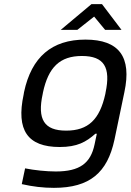

<svg xmlns="http://www.w3.org/2000/svg" viewBox="-20 -700 630 926"><path d="M96 -256 94 -244C57 -72 113 9 268 9C352 9 395 -15 440 -55H447L436 -3C417 87 365 127 249 127C204 127 146 121 101 112L85 188C138 200 188 206 240 206C414 206 498 132 532 -26L580 -256C616 -425 555 -509 392 -509C230 -509 132 -425 96 -256ZM186 -247 187 -253C213 -376 269 -430 375 -430C482 -430 515 -376 489 -253L488 -247C461 -124 406 -70 299 -70C193 -70 159 -124 186 -247ZM273 -556H353L434 -620L487 -556H566L472 -680H421Z"/></svg>

Font: LT Wave Text Italic
Style: Regular
Weight: 400
Designer: Daniel Lyons
Version: Version 2.5 (Glyphs App)